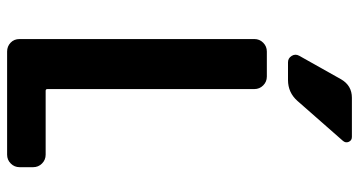

<svg xmlns="http://www.w3.org/2000/svg" viewBox="-255 -755 1010 540"><g transform="rotate(90 250.0 -485.0)"><path d="M415 -108.4Q429.7 -108.4 439.9 -98.1Q450.2 -87.9 450.2 -73.2V-35.2Q450.2 -20.5 439.9 -10.3Q429.7 0 415 0H125Q110.4 0 100.1 -9.8Q89.8 -19.5 89.8 -35.2V-695.3Q89.8 -710 100.1 -720.2Q110.4 -730.5 125 -730.5H195.3Q210 -730.5 220.2 -720.2Q230.5 -710 230.5 -695.3V-113.3Q230.5 -108.4 235.4 -108.4ZM254.9 -969.7H365.2Q375 -969.7 378.9 -960.9Q382.8 -952.1 376 -944.3L263.7 -816.4Q240.2 -790 205.1 -790H155.3Q143.6 -790 137.2 -800.3Q130.9 -810.5 136.7 -821.3L203.1 -939.5Q220.7 -969.7 254.9 -969.7Z"/></g></svg>

Font: Rounded-L Mgen+ 1mn bold
Style: Bold
Weight: 700
Designer: [Source Han Sans]
Ryoko NISHIZUKA  (kana & ideographs); Paul D. Hunt (Latin, Greek & Cyrillic); Wenlong ZHANG  (bopomofo
Version: Version 1.059.20150602